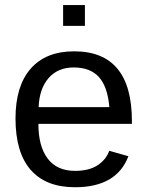

<svg xmlns="http://www.w3.org/2000/svg" viewBox="-20 -745 596 774"><path d="M134.8 -245.6Q134.8 -154.8 172.4 -105.5Q210 -56.2 282.2 -56.2Q339.4 -56.2 373.8 -79.1Q408.2 -102.1 420.4 -137.2L497.6 -115.2Q450.2 9.8 282.2 9.8Q165 9.8 103.8 -60.1Q42.5 -129.9 42.5 -267.6Q42.5 -398.4 103.8 -468.3Q165 -538.1 278.8 -538.1Q511.7 -538.1 511.7 -257.3V-245.6ZM420.9 -313Q413.6 -396.5 378.4 -434.8Q343.3 -473.1 277.3 -473.1Q213.4 -473.1 176 -430.4Q138.7 -387.7 135.7 -313ZM234.4 -640.6V-724.6H322.3V-640.6Z"/></svg>

Font: Arial
Style: Regular
Weight: 400
Designer: Steve Matteson
Foundry: Ascender Corporation
Version: Version 2.00.3